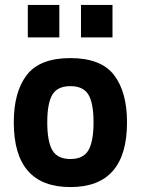

<svg xmlns="http://www.w3.org/2000/svg" viewBox="-20 -748 572 780"><path d="M496 -251Q496 12 266 12Q36 12 36 -251Q36 -375 89 -443.5Q142 -512 266 -512Q390 -512 443 -443.5Q496 -375 496 -251ZM192.5 -138Q213 -102 266 -102Q319 -102 339.5 -138Q360 -174 360 -251Q360 -328 339.5 -363Q319 -398 266 -398Q213 -398 192.5 -363Q172 -328 172 -251Q172 -174 192.5 -138ZM93 -596V-728H221V-596ZM309 -596V-728H437V-596Z"/></svg>

Font: Titillium Web
Style: Bold
Weight: 700
Version: Version 1.001;PS 57.000;hotconv 1.0.70;makeotf.lib2.5.55311